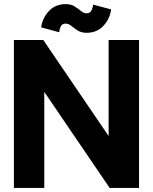

<svg xmlns="http://www.w3.org/2000/svg" viewBox="-20 -918 747 938"><path d="M191.4 -722.7 510.7 -253.4V-722.7H659.2V0H515.6L196.3 -469.2V0H47.9V-722.7ZM269.5 -760.3 181.2 -784.2Q187 -829.6 218.8 -863.8Q250.5 -897.9 300.8 -897.9Q326.7 -897.9 344.5 -886.7Q362.3 -875.5 375.7 -864.3Q389.2 -853 403.3 -853Q420.4 -853 427.2 -867.7Q434.1 -882.3 434.6 -895.5L522.9 -872.1Q517.1 -826.2 485.4 -792Q453.6 -757.8 403.3 -757.8Q377.4 -757.8 359.6 -769Q341.8 -780.3 328.4 -791.5Q314.9 -802.7 300.8 -802.7Q282.7 -802.7 276.4 -788.3Q270 -773.9 269.5 -760.3Z"/></svg>

Font: Giphurs
Style: Bold
Weight: 700
Version: Version 0.920; ttfautohint (v1.8.4.7-5d5b)